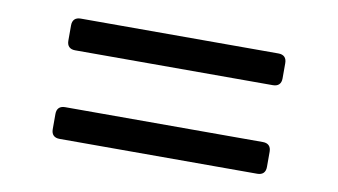

<svg xmlns="http://www.w3.org/2000/svg" viewBox="-43 -596 809 459"><g transform="rotate(10 361.5 -366.0)"><path d="M101 -277V-240C101 -227 108 -220 121 -220H601C614 -220 621 -227 621 -240V-277C621 -290 614 -297 601 -297H121C108 -297 101 -290 101 -277ZM101 -492V-455C101 -442 108 -435 121 -435H601C614 -435 621 -442 621 -455V-492C621 -505 614 -512 601 -512H121C108 -512 101 -505 101 -492Z"/></g></svg>

Font: Arvore Sans
Style: Regular
Weight: 400
Designer: Jonny Pinhorn (Latin) Dan Schunck (customization for Arvore)
Version: Version 1.000;Glyphs 3.3 (3305)